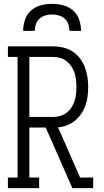

<svg xmlns="http://www.w3.org/2000/svg" viewBox="-20 -975 540 995"><path d="M21 0V-55H71V-680H21V-735H254Q280 -735 306 -729Q332 -723 354.5 -709Q377 -695 393.5 -673.5Q410 -652 419.5 -627.5Q429 -603 433 -577Q437 -551 437 -524Q437 -500 434 -476Q431 -452 423 -429Q415 -406 401.5 -386Q388 -366 369.5 -350.5Q351 -335 328 -326Q305 -317 281 -315L395 -55H463V0H355L217 -314H132V-55H183V0ZM132 -369H254Q273 -369 291 -374Q309 -379 324 -390Q339 -401 349.5 -417Q360 -433 366 -450.5Q372 -468 374 -487Q376 -506 376 -524Q376 -543 374 -561.5Q372 -580 366 -598Q360 -616 349.5 -631.5Q339 -647 324 -658.5Q309 -670 291 -675Q273 -680 254 -680H132ZM100 -815Q100 -844 109.5 -872.5Q119 -901 141 -920.5Q163 -940 192 -947.5Q221 -955 250 -955Q279 -955 308 -947.5Q337 -940 359 -920.5Q381 -901 390.5 -872.5Q400 -844 400 -815H340Q340 -833 334 -850Q328 -867 315 -878.5Q302 -890 285 -895Q268 -900 250 -900Q232 -900 215 -895Q198 -890 185 -878.5Q172 -867 166 -850Q160 -833 160 -815Z"/></svg>

Font: Iosevka Slab Light
Style: Regular
Weight: 300
Monospace: yes
Designer: Belleve Invis
Foundry: Belleve Invis
Version: Version 11.1.0; ttfautohint (v1.8.3)